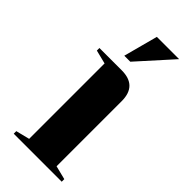

<svg xmlns="http://www.w3.org/2000/svg" viewBox="-226 -746 792 792"><g transform="rotate(45 170.0 -350.0)"><path d="M40 -500H170Q260 -500 260 -410V-30L320 -15V0H40V-15L100 -30V-470L40 -485ZM175 -700H305L170 -550H135Z"/></g></svg>

Font: Yeseva One
Style: Regular
Weight: 400
Designer: Jovanny Lemonad
Foundry: Jovanny Lemonad
Version: Version 2.000